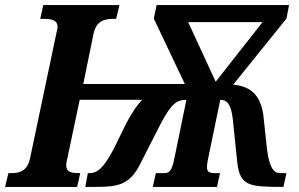

<svg xmlns="http://www.w3.org/2000/svg" viewBox="-40 -734 1176 754"><path d="M-20 0H263L275 -54C236 -54 220 -59 220 -86C220 -92 222 -103 224 -110L273 -342H519C495 -319 475 -285 456 -250L408 -152C366 -71 341 -54 310 -54H305L295 0H328C420 0 469 -4 513 -95L590 -246C634 -330 656 -342 692 -342L645 -113C635 -61 624 -54 603 -54H572L560 0H812L824 -54H808C774 -54 768 -61 776 -105L825 -342C850 -342 867 -327 874 -268L892 -94C903 -4 938 0 1070 0H1073L1085 -54H1061C1038 -54 1019 -70 1009 -144L994 -283C983 -357 949 -394 876 -402L1085 -661L1095 -714H575L564 -661L686 -404H287L327 -600C338 -653 371 -660 406 -660H416L429 -714H130L118 -660H128C162 -660 186 -656 186 -628C186 -622 183 -614 179 -592L78 -112C67 -61 35 -54 3 -54H-7ZM807 -413 699 -647H991Z"/></svg>

Font: Noto Serif Condensed Extra
Style: Italic
Weight: 800
Width: 3
Italic angle: -12°
Designer: Monotype Design Team
Foundry: Monotype Imaging Inc.
Version: Version 1.901